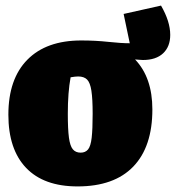

<svg xmlns="http://www.w3.org/2000/svg" viewBox="-20 -654 630 688"><path d="M258 14Q137 14 73.5 -52.5Q10 -119 10 -243Q10 -371 78 -440Q146 -509 271 -509Q322 -509 368 -504Q414 -499 445 -499L423 -604L557 -634Q590 -577 590 -529Q590 -487 564.5 -463Q539 -439 492 -439Q488 -439 484 -439.5Q480 -440 476 -440L464 -441Q526 -376 526 -262Q526 -128 457.5 -57Q389 14 258 14ZM269 -107Q286 -107 295.5 -118.5Q305 -130 308.5 -160.5Q312 -191 312 -246Q312 -300 307.5 -329Q303 -358 292 -369Q281 -380 260 -380Q250 -380 233 -377Q223 -323 223 -246Q223 -191 227 -161Q231 -131 241 -119Q251 -107 269 -107Z"/></svg>

Font: Piazzolla Black
Style: Regular
Weight: 900
Designer: Juan Pablo del Peral
Foundry: Huerta Tipografica
Version: Version 1.330